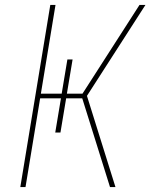

<svg xmlns="http://www.w3.org/2000/svg" viewBox="-20 -755 640 775"><path d="M424 0 312 -358H247L224 -220H203L226 -358H142L83 0H62L183 -735H204L145 -377H229L252 -515H273L250 -377H313L543 -735H567L331 -368L446 0Z"/></svg>

Font: Iosevka Aile Thin Oblique
Style: Regular
Weight: 100
Italic angle: -9°
Designer: Belleve Invis
Foundry: Belleve Invis
Version: Version 31.1.0; ttfautohint (v1.8.4)